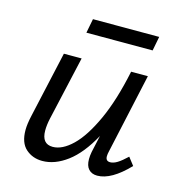

<svg xmlns="http://www.w3.org/2000/svg" viewBox="-91 -655 694 742"><g transform="rotate(15 256.0 -284.0)"><path d="M488 -66Q419 6 363 6Q341 6 328.5 -7.5Q316 -21 316 -48Q316 -61 319 -77L334 -145Q292 -68 242.5 -31Q193 6 143 6Q104 6 77 -18Q50 -42 50 -93Q50 -117 58 -152L117 -416H188L130 -160Q124 -133 124 -111Q124 -57 168 -57Q206 -57 246.5 -96Q287 -135 324 -215.5Q361 -296 386 -416H453L383 -97Q380 -85 380 -76Q380 -57 398 -57Q411 -57 426.5 -66.5Q442 -76 464 -97ZM191 -574H456L445 -517H180Z"/></g></svg>

Font: Ysabeau Medium
Style: Italic
Weight: 500
Italic angle: -12°
Designer: Christian Thalmann (Catharsis Fonts)
Version: Version 0.003